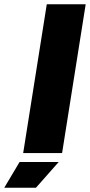

<svg xmlns="http://www.w3.org/2000/svg" viewBox="-88 -720 423 903"><path d="M21 0H204L315 -700H132ZM-68 163H81L188 42H4Z"/></svg>

Font: Arthouse Owned Black
Style: Italic
Weight: 900
Italic angle: -10°
Designer: Jeremy Tribby
Foundry: Tribby Type
Version: Version 1.000;PS 001.000;hotconv 1.0.88;makeotf.lib2.5.64775